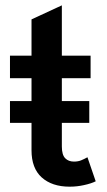

<svg xmlns="http://www.w3.org/2000/svg" viewBox="-20 -681 398 714"><path d="M335.9 -6.8Q319.3 1.5 292.5 7.3Q266.6 13.2 238.8 13.2Q173.3 13.2 134.8 -21.5Q97.2 -55.7 97.2 -122.1V-224.1H17.1V-305.2H97.2V-390.1H17.1V-474.1H97.2V-608.9L210 -661.1V-474.1H316.9V-390.1H210V-305.2H312V-224.1H210V-136.2Q210 -105 222.7 -92.3Q234.9 -80.1 254.9 -80.1Q271 -80.1 282.2 -85Q293 -89.4 305.2 -96.2Z"/></svg>

Font: Post Grotesk Medium
Style: Medium
Weight: 500
Version: Version 1.0